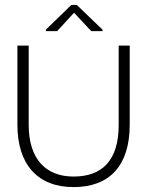

<svg xmlns="http://www.w3.org/2000/svg" viewBox="-20 -749 607 783"><path d="M280 14C429 14 509 -76 509 -240V-563H464V-240C464 -97 399 -29 280 -29C168 -29 97 -99 97 -240V-563H51V-240C51 -79 133 14 280 14ZM213 -622 281 -696H283L352 -622H398V-628L293 -729H271L167 -628V-622Z"/></svg>

Font: OSH Darker Grotesque
Style: Regular
Weight: 400
Designer: Gabriel Lam
Foundry: TypeRant
Version: Version 1.000;Glyphs 3.1.1 (3148)